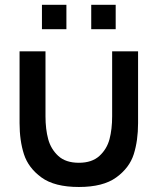

<svg xmlns="http://www.w3.org/2000/svg" viewBox="-20 -750 644 785"><path d="M353 -630.5V-730.5H453V-630.5ZM151.5 -630.5V-730.5H251.5V-630.5ZM60 -246.5V-540H166V-274.5Q166 -222 177 -181.2Q188 -140.5 218.2 -112.5Q248.5 -84.5 302.5 -84.5Q356 -84.5 386.5 -112.5Q417 -140.5 427.8 -181.2Q438.5 -222 438.5 -274.5V-540H544.5V-246.5Q544.5 -175 526.8 -119.2Q509 -63.5 455.2 -24.5Q401.5 14.5 302.5 14.5Q203 14.5 149.5 -24.5Q96 -63.5 78 -119.2Q60 -175 60 -246.5Z"/></svg>

Font: Vela Sans SemBd
Style: Regular
Weight: 600
Designer: Principal design: Mikhail Sharanda - project Manrope.
Design modification: Ravid Balaliev
Foundry: Mikhail Sharanda
Version: Version 1.001